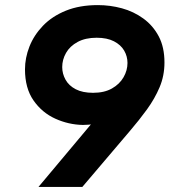

<svg xmlns="http://www.w3.org/2000/svg" viewBox="-20 -733 672 753"><path d="M131 0 354 -266 351 -247Q340 -245 328 -244Q316 -243 305 -243Q249 -244 197 -267.5Q145 -291 111.5 -339Q78 -387 78 -461Q78 -506 95.5 -550.5Q113 -595 148.5 -632Q184 -669 238 -691Q292 -713 364 -713Q412 -713 458 -700.5Q504 -688 542 -660.5Q580 -633 602.5 -590.5Q625 -548 625 -488Q625 -436 606 -391Q587 -346 556.5 -304Q526 -262 490 -220L303 0ZM345 -369Q389 -369 419 -386Q449 -403 464.5 -430Q480 -457 480 -486Q480 -512 467 -534.5Q454 -557 427 -571Q400 -585 359 -585Q315 -585 284.5 -568.5Q254 -552 239 -525.5Q224 -499 224 -470Q224 -444 237 -420.5Q250 -397 277 -383Q304 -369 345 -369Z"/></svg>

Font: MuseoModerno SemiBold
Style: Italic
Weight: 600
Italic angle: -9°
Designer: Pablo Cosgaya, Héctor Gatti, Marcela Romero, and the Authors of The MuseoModerno Project.
Foundry: Omnibus-Type Team
Version: Version 1.003